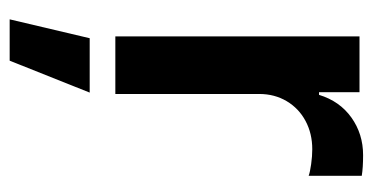

<svg xmlns="http://www.w3.org/2000/svg" viewBox="-216 -362 808 417"><g transform="rotate(90 188.5 -154.0)"><path d="M59.6 -530.3H180.7V-442.4H186.5Q200.2 -487.3 235.8 -512.7Q271.5 -538.1 317.4 -538.1Q344.7 -538.1 362.3 -535.2V-419.9Q354 -422.9 336.9 -425.3Q319.8 -427.7 304.7 -427.7Q270.5 -427.7 243.2 -413.1Q215.8 -398.4 200.2 -372.1Q184.6 -345.7 184.6 -312.5V0H59.6ZM63.5 55.7H181.6L112.3 229.5H22.5Z"/></g></svg>

Font: Pretendard GOV SemiBold
Style: Regular
Weight: 600
Designer: Base glyphs from Inter by Rasmus Andersson; Hangeul glyphs from Noto Sans CJK(Source Han Sans) by Jang Soo-young and Kan
Foundry: Kil Hyung-jin
Version: Version 1.309